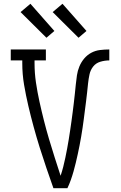

<svg xmlns="http://www.w3.org/2000/svg" viewBox="-20 -997 640 1017"><path d="M263 0Q244 -54 225.5 -108Q207 -162 190 -216.5Q173 -271 158 -326Q143 -381 130 -436.5Q117 -492 107.5 -548Q98 -604 98 -662V-677H37V-735H223V-677H163V-662Q163 -610 170.5 -559.5Q178 -509 189 -459Q200 -409 212.5 -359.5Q225 -310 239.5 -261Q254 -212 269.5 -163.5Q285 -115 301 -66Q309 -90 315 -113.5Q321 -137 326 -161Q331 -185 335.5 -209Q340 -233 344 -257.5Q348 -282 351.5 -306Q355 -330 358.5 -354.5Q362 -379 365 -403Q368 -427 371 -451.5Q374 -476 376.5 -500.5Q379 -525 381.5 -549.5Q384 -574 387.5 -598Q391 -622 400.5 -645Q410 -668 426 -687Q442 -706 463.5 -717.5Q485 -729 509.5 -732Q534 -735 559 -735V-677Q535 -677 511.5 -670Q488 -663 473.5 -644.5Q459 -626 454 -602.5Q449 -579 446.5 -555.5Q444 -532 441.5 -508Q439 -484 436 -461Q433 -438 430 -414.5Q427 -391 424 -367.5Q421 -344 417.5 -320.5Q414 -297 410 -273.5Q406 -250 401.5 -227Q397 -204 392 -181Q387 -158 381.5 -135Q376 -112 369.5 -89Q363 -66 355 -43.5Q347 -21 337 0ZM396 -797 259 -933 311 -977 438 -833ZM226 -797 89 -933 141 -977 268 -833Z"/></svg>

Font: Iosevka Curly Slab LtEx
Style: Regular
Weight: 300
Width: 7
Monospace: yes
Designer: Belleve Invis
Foundry: Belleve Invis
Version: Version 11.1.0; ttfautohint (v1.8.3)